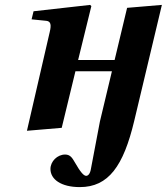

<svg xmlns="http://www.w3.org/2000/svg" viewBox="-20 -522 681 784"><path d="M90 12 232 0 288 -231H437L388 -26L351 169C348 187 340 196 332 196C322 196 309 182 285 140C276 125 268 109 246 109C214 109 186 137 186 168C186 210 229 242 306 242C423 242 484 156 528 -28L641 -502L499 -490L448 -277H299L353 -497L348 -502L117 -476L109 -443L169 -437C188 -435 190 -420 183 -391Z"/></svg>

Font: Heuristica
Style: Bold Italic
Weight: 700
Italic angle: -13°
Version: Version 1.0.1